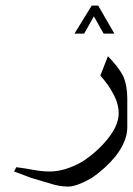

<svg xmlns="http://www.w3.org/2000/svg" viewBox="-20 -610 481 696"><path d="M441.4 -148.4Q441.4 -97.7 398.4 -43Q363.3 0 312.5 35.2Q257.8 66.4 226.6 66.4Q195.3 66.4 160.2 54.7Q132.8 46.9 93.8 35.2Q62.5 23.4 31.2 11.7L39.1 -3.9Q70.3 0 101.6 5.9Q132.8 11.7 160.2 11.7Q214.8 11.7 277.3 -23.4Q332 -58.6 371.1 -107.4Q410.2 -156.2 410.2 -199.2Q410.2 -234.4 390.6 -269.5Q375 -300.8 343.8 -335.9L371.1 -406.2Q406.2 -371.1 425.8 -335.9Q441.4 -300.8 441.4 -253.9ZM394.5 -488.3H355.5L320.3 -550.8L285.2 -488.3H250L312.5 -589.8H335.9Z"/></svg>

Font: 和音 by 宁静之雨，公众号njzyshare
Style: Regular
Weight: 400
Designer: Steve Matteson
Foundry: Ascender Corporation
Version: Version 6.00;June 8, 2018;FontCreator 11.0.0.2388 32-bit